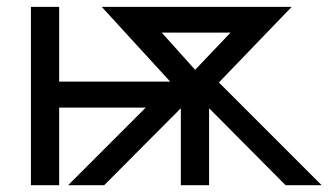

<svg xmlns="http://www.w3.org/2000/svg" viewBox="-20 -544 975 564"><path d="M455.1 -448.2 553.2 -338.9 657.2 -448.2ZM278.8 -523.9H836.9L623 -301.8L924.8 0H818.8L594.2 -226.1V0H511.2V-226.1L286.1 0H180.2L408.2 -228H153.8V0H70.8V-523.9H153.8V-304.2H480Z"/></svg>

Font: Miedinger*
Style: Book
Weight: 400
Version: Version 001.000